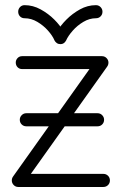

<svg xmlns="http://www.w3.org/2000/svg" viewBox="-20 -728 475 748"><path d="M377 -509.2Q387.8 -509.2 395.1 -501.7Q402.5 -494.1 402.5 -484.4Q402.5 -473.6 395.1 -466.2Q387.8 -458.9 377 -458.9H66.2Q55.5 -458.9 48.4 -466.2Q41.4 -473.6 41.4 -484.4Q41.4 -494.1 48.4 -501.7Q55.5 -509.2 66.2 -509.2ZM82.6 -235.9Q71.9 -235.9 64.5 -243.2Q57.1 -250.6 57.1 -261.4Q57.1 -271.8 64.5 -279.3Q71.9 -286.9 82.6 -286.9H360Q370.8 -286.9 378.1 -279.3Q385.5 -271.8 385.5 -261.4Q385.5 -250.6 378.1 -243.2Q370.8 -235.9 360 -235.9ZM71 -9.6Q64 0.4 50.9 0.4Q40.5 0.4 33.2 -7.3Q26 -15 26 -25.1Q26 -33.1 31.8 -41.6L357.2 -499.2Q363.9 -509.2 377 -509.2Q387.8 -509.2 395.1 -501.7Q402.5 -494.1 402.5 -484.4Q402.5 -475.1 397.1 -467.9ZM382.8 -50.6Q393.5 -50.6 400.9 -43.2Q408.2 -35.9 408.2 -25.1Q408.2 -14.4 400.9 -7Q393.5 0.4 382.8 0.4H50.9Q41.1 0.4 33.6 -7Q26 -14.4 26 -25.1Q26 -35.9 33.6 -43.2Q41.1 -50.6 50.9 -50.6ZM192.5 -570.1Q184.9 -588.5 167.1 -608.6Q149.2 -628.8 125.5 -642.8Q101.8 -656.9 75.8 -656.9Q65 -656.9 57.9 -664.2Q50.9 -671.6 50.9 -682.4Q50.9 -692.8 57.9 -700.3Q65 -707.9 75.8 -707.9Q108.4 -707.9 138.4 -691.4Q168.4 -674.9 191.4 -651.9Q214.4 -628.9 225.5 -608.2H204.4Q216.1 -628.9 238.9 -651.9Q261.8 -674.9 291.4 -691.4Q321.1 -707.9 353.8 -707.9Q364.5 -707.9 371.9 -700.3Q379.2 -692.8 379.2 -682.4Q379.2 -671.6 371.9 -664.2Q364.5 -656.9 353.8 -656.9Q328.4 -656.9 304.8 -642.8Q281.2 -628.8 263.4 -608.6Q245.6 -588.5 237.4 -570.1Q234.5 -564.6 229.1 -560.4Q223.6 -556.1 215.1 -556.1Q206.9 -556.1 201.1 -560.4Q195.4 -564.6 192.5 -570.1Z"/></svg>

Font: Libertine-Super Thin
Style: Regular
Weight: 100
Designer: Bastien Sozeau
Foundry: NBR — Bastien Sozeau
Version: Version 2.003;gftools[0.9.33]